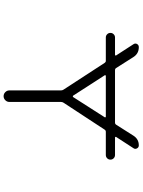

<svg xmlns="http://www.w3.org/2000/svg" viewBox="114 -908 772 1040"><g transform="rotate(90 500.0 -388.0)"><path d="M615.2 -569.3Q616.2 -571.3 615.2 -573.2Q614.3 -575.2 612.3 -575.2H391.6Q388.7 -575.2 387.7 -573.2Q386.7 -571.3 387.7 -569.3L498 -398.4Q499 -396.5 502 -396.5Q504.9 -396.5 505.9 -398.4ZM182.6 -575.2Q172.9 -575.2 165.5 -582.5Q158.2 -589.8 158.2 -600.1Q158.2 -610.4 165.5 -617.7Q172.9 -625 182.6 -625H276.4Q279.3 -625 280.3 -627Q281.2 -628.9 280.3 -630.9L219.7 -724.6Q212.9 -734.4 218.3 -744.1Q223.6 -753.9 235.4 -753.9Q270.5 -753.9 289.1 -724.6L348.6 -630.9Q352.5 -625 360.4 -625H643.6Q651.4 -625 655.3 -630.9L714.8 -724.6Q733.4 -753.9 767.6 -753.9Q778.3 -753.9 783.7 -744.1Q789.1 -734.4 783.2 -725.6L721.7 -630.9Q720.7 -628.9 721.7 -627Q722.7 -625 725.6 -625H819.3Q830.1 -625 837.4 -617.7Q844.7 -610.4 844.7 -600.1Q844.7 -589.8 837.4 -582.5Q830.1 -575.2 819.3 -575.2H694.3Q686.5 -575.2 682.6 -569.3L536.1 -345.7Q532.2 -339.8 532.2 -332V-52.7Q532.2 -40 522.9 -30.8Q513.7 -21.5 501 -21.5Q488.3 -21.5 479 -30.8Q469.7 -40 469.7 -52.7V-332Q469.7 -339.8 465.8 -345.7L320.3 -569.3Q316.4 -575.2 309.6 -575.2Z"/></g></svg>

Font: Rounded Mgen+ 2m light
Style: Regular
Weight: 200
Designer: [Source Han Sans]
Ryoko NISHIZUKA  (kana & ideographs); Paul D. Hunt (Latin, Greek & Cyrillic); Wenlong ZHANG  (bopomofo
Version: Version 1.059.20150602